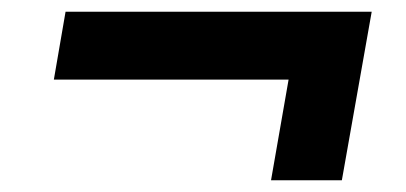

<svg xmlns="http://www.w3.org/2000/svg" viewBox="-20 -434 694 328"><path d="M615 -414H92L72 -298H473L443 -126H564Z"/></svg>

Font: Geom Bold
Style: Bold Italic
Weight: 700
Italic angle: -10°
Version: Version 1.102